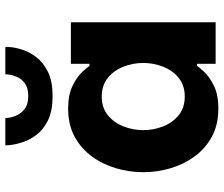

<svg xmlns="http://www.w3.org/2000/svg" viewBox="-78 -732 820 703"><g transform="rotate(-90 331.5 -380.0)"><path d="M332 -597Q276 -597 241.5 -614.5Q207 -632 188.5 -657.5Q170 -683 162 -709Q154 -735 152.5 -752.5Q151 -770 151 -770H251Q251 -770 252.5 -757Q254 -744 261.5 -727.5Q269 -711 285.5 -698.5Q302 -686 332 -686Q362 -686 378.5 -698.5Q395 -711 402 -727.5Q409 -744 410.5 -757Q412 -770 412 -770H512Q512 -770 511 -752.5Q510 -735 502 -709Q494 -683 475 -657.5Q456 -632 421.5 -614.5Q387 -597 332 -597ZM286 -540Q337 -540 370 -523.5Q403 -507 420.5 -488Q438 -469 442 -462H450V-530H602V0H450V-68H442Q438 -61 420.5 -42Q403 -23 370 -6.5Q337 10 286 10Q227 10 183.5 -13.5Q140 -37 111 -76.5Q82 -116 67.5 -165Q53 -214 53 -265Q53 -316 67.5 -365Q82 -414 111 -453.5Q140 -493 183.5 -516.5Q227 -540 286 -540ZM330 -417Q289 -417 261.5 -394.5Q234 -372 220.5 -337Q207 -302 207 -265Q207 -228 220.5 -193Q234 -158 261.5 -135.5Q289 -113 330 -113Q371 -113 398.5 -135.5Q426 -158 439.5 -193Q453 -228 453 -265Q453 -302 439.5 -337Q426 -372 398.5 -394.5Q371 -417 330 -417Z"/></g></svg>

Font: Be Vietnam Pro
Style: Bold
Weight: 700
Designer: Lam Bao, Tony Le, Vietanh Nguyen
Foundry: Yellow Type Foundry
Version: Version 1.002; ttfautohint (v1.8.3)